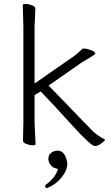

<svg xmlns="http://www.w3.org/2000/svg" viewBox="-20 -722 550 961"><path d="M95 -18 97 -106V-590L94 -697Q94 -702 109 -702Q124 -702 140.5 -695.5Q157 -689 157 -679L153 -590V-304L349 -440Q365 -451 390 -475V-476Q392 -479 402.5 -479Q413 -479 434.5 -471.5Q456 -464 457 -453Q453 -447 423 -429.5Q393 -412 380 -403L228 -297L223 -294Q256 -261 294.5 -220.5Q333 -180 373 -139L445 -65Q475 -38 503 -25Q505 -25 505 -21.5Q505 -18 497 -12Q474 9 454.5 9Q435 9 335 -101.5Q235 -212 186 -262L183 -264L155 -247L153 -246V-106L158 0Q158 5 143 5Q128 5 111.5 -1.5Q95 -8 95 -18ZM157 -679ZM215 219Q206 219 206 210Q206 205 210 202Q229 189 246.5 168Q264 147 270 124L266 123Q264 121 255 119Q246 117 242 113Q222 94 222 73.5Q222 53 236.5 42.5Q251 32 269.5 32Q288 32 300.5 48.5Q313 65 317 96Q317 130 289 165Q261 200 221 217V218Q218 219 215 219Z"/></svg>

Font: ToneOZ-Pinyin-WenKai-Light
Style: Light
Weight: 300
Designer: Fontworks Inc.
Foundry: ToneOZ
Version: Version 0.240331